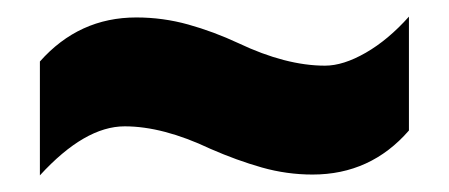

<svg xmlns="http://www.w3.org/2000/svg" viewBox="-20 -468 540 231"><path d="M233 -289Q176 -316 130 -316Q82 -316 28 -257V-394Q75 -447 144 -447Q176 -447 206.5 -438.5Q237 -430 267 -416Q324 -389 371 -389Q393 -389 420 -404.5Q447 -420 472 -448V-311Q426 -258 356 -258Q325 -258 295 -266.5Q265 -275 233 -289Z"/></svg>

Font: Noto Sans Lao UI ExtCond Blk
Style: Regular
Weight: 900
Width: 2
Designer: Monotype Design Team
Foundry: Monotype Imaging Inc.
Version: Version 2.000; ttfautohint (v1.8.4.7-5d5b)